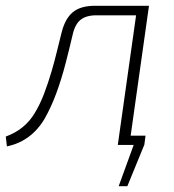

<svg xmlns="http://www.w3.org/2000/svg" viewBox="-35 -502 603 665"><path d="M379 -32H469L465 -1L406 143H376L428 0H375ZM468 -482 463 -449H299Q263 -449 243.5 -433Q224 -417 216 -379Q205 -332 191.5 -280Q178 -228 160 -179Q142 -130 119 -90Q105 -66 85.5 -46.5Q66 -27 42 -14Q18 -1 -11 5L-15 -29Q20 -42 44.5 -62.5Q69 -83 85 -110Q103 -139 117.5 -177Q132 -215 143.5 -254.5Q155 -294 163.5 -329.5Q172 -365 178 -388Q190 -437 217 -459.5Q244 -482 294 -482ZM481 -482 413 0H373L441 -482Z"/></svg>

Font: Exo 2 ExtraLight
Style: Italic
Weight: 250
Italic angle: -8°
Designer: Natanael Gama
Foundry: Natanael Gama
Version: Version 2.010